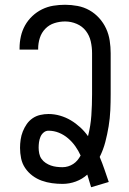

<svg xmlns="http://www.w3.org/2000/svg" viewBox="-20 -763 540 805"><path d="M362 22Q358 9 354 -4.5Q350 -18 346 -31Q325 -12 298 -2Q271 8 242 8Q220 8 198 5Q176 2 155 -5.5Q134 -13 116 -26.5Q98 -40 85.5 -58.5Q73 -77 68.5 -99Q64 -121 64 -143Q64 -160 66.5 -177.5Q69 -195 75.5 -211.5Q82 -228 92 -242.5Q102 -257 116.5 -267Q131 -277 148.5 -281Q166 -285 183 -285Q208 -285 232 -278Q256 -271 277 -258.5Q298 -246 316.5 -229Q335 -212 349 -192Q360 -235 363 -279Q366 -323 366 -368V-540Q366 -565 360.5 -589.5Q355 -614 340 -633.5Q325 -653 301.5 -663Q278 -673 253 -673Q230 -673 208 -666Q186 -659 170 -642.5Q154 -626 147 -604Q140 -582 140 -559V-555H62V-561Q62 -586 67.5 -610.5Q73 -635 85 -656.5Q97 -678 115.5 -695.5Q134 -713 156.5 -724Q179 -735 203.5 -739Q228 -743 253 -743Q279 -743 305.5 -738Q332 -733 355 -720Q378 -707 396 -687Q414 -667 425 -643Q436 -619 440 -592.5Q444 -566 444 -540V-368Q444 -334 442.5 -300.5Q441 -267 435.5 -233.5Q430 -200 421.5 -167.5Q413 -135 398 -105Q409 -79 418 -52.5Q427 -26 436 0ZM242 -62Q254 -62 265.5 -65.5Q277 -69 287 -75.5Q297 -82 304.5 -91Q312 -100 318 -111Q309 -131 296 -149.5Q283 -168 265.5 -183Q248 -198 227 -206.5Q206 -215 183 -215Q172 -215 163 -207.5Q154 -200 149.5 -189Q145 -178 143.5 -166.5Q142 -155 142 -144Q142 -132 144.5 -119.5Q147 -107 154 -97Q161 -87 171.5 -80Q182 -73 193.5 -69Q205 -65 217.5 -63.5Q230 -62 242 -62Z"/></svg>

Font: Iosevka srxl
Style: Regular
Weight: 400
Monospace: yes
Designer: Belleve Invis
Foundry: Belleve Invis
Version: Version 33.0.1; ttfautohint (v1.8.3)